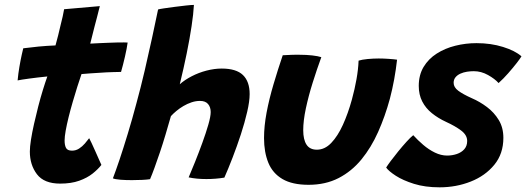

<svg xmlns="http://www.w3.org/2000/svg" viewBox="-20 -742 2196 801"><path d="M403 -54Q389 -36 366.5 -18Q344 0 310.5 12Q277 24 231 24Q164 24 134.2 -15Q104.5 -54 104.5 -110Q104.5 -129 109.2 -159.2Q114 -189.5 122 -225.2Q130 -261 139.5 -297.8Q149 -334.5 159 -367Q169 -399.5 177.5 -423Q137 -419 102 -414.2Q67 -409.5 53.5 -406.5Q56 -434.5 61 -463.5Q66 -492.5 70.8 -514Q75.5 -535.5 77 -540.5Q107.5 -544.5 141.2 -547.8Q175 -551 211.5 -552.5Q217 -572.5 222.5 -594Q228 -615.5 232.5 -636Q237.5 -654.5 241.5 -673.2Q245.5 -692 247.5 -703.5L396.5 -716.5Q395.5 -713.5 392.5 -701Q389.5 -688.5 384.8 -670.5Q380 -652.5 374.5 -631.5Q370.5 -616 366 -597.8Q361.5 -579.5 356.5 -560Q373 -561 395.5 -562Q418 -563 431 -563.5Q452.5 -564.5 469.5 -564.8Q486.5 -565 497.8 -565Q509 -565 512.5 -564.5Q509.5 -541 501.2 -505.2Q493 -469.5 485 -442Q480 -442 452 -441.2Q424 -440.5 397.5 -438.5Q379.5 -437.5 358.2 -436Q337 -434.5 320 -433Q312 -410 302.5 -380Q293 -350 283.5 -317.2Q274 -284.5 266.2 -253.2Q258.5 -222 254 -196.8Q249.5 -171.5 249.5 -156Q249.5 -136 255.5 -124.8Q261.5 -113.5 280.5 -113.5Q296.5 -113.5 310 -122.2Q323.5 -131 334 -143.2Q344.5 -155.5 352 -165.5Q354.5 -161.5 362 -145.5Q369.5 -129.5 378.2 -109.8Q387 -90 394 -74.2Q401 -58.5 403 -54Z M606 5.5Q594 7.5 573.2 8.5Q552.5 9.5 530 9.5Q504 9.5 482 7.8Q460 6 451 2Q462.5 -28 478.8 -76.2Q495 -124.5 513.2 -184.5Q531.5 -244.5 549 -310.5Q567.5 -378 583.8 -448Q600 -518 614.2 -583.2Q628.5 -648.5 639.5 -702.5Q643.5 -704 663 -707Q682.5 -710 707.8 -713.2Q733 -716.5 755.8 -719Q778.5 -721.5 789 -721.5Q787 -684 779.2 -632.5Q771.5 -581 759 -519.5Q746.5 -458 730 -390.5Q751 -409 780 -424Q809 -439 841.8 -447.5Q874.5 -456 905 -456Q965.5 -456 993.5 -429Q1021.5 -402 1021.5 -349.5Q1021.5 -319.5 1011.2 -275.2Q1001 -231 984.8 -181.2Q968.5 -131.5 950.2 -84.2Q932 -37 916 -1Q898 2 879 3.5Q860 5 841 5Q799.5 5 767 -2Q778 -27.5 793.5 -66Q809 -104.5 824 -145.8Q839 -187 849 -221.5Q859 -256 859 -274.5Q859 -295 848 -308Q837 -321 814.5 -321Q796.5 -321 778.8 -315Q761 -309 745 -299.5Q729 -290 715.8 -279Q702.5 -268 693 -257.5Q682 -219 670.5 -180.2Q659 -141.5 647 -106Q635 -70.5 624.5 -41.8Q614 -13 606 5.5Z M1476 -489Q1490 -493.5 1514 -495.8Q1538 -498 1560 -498Q1579 -498 1601 -496.5Q1623 -495 1636.5 -493Q1632 -452.5 1624.5 -411.2Q1617 -370 1606.5 -330Q1586.5 -256.5 1557.5 -191.5Q1528.5 -126.5 1488 -77Q1447.5 -27.5 1392.8 0.8Q1338 29 1267.5 29Q1199.5 29 1158.5 5Q1117.5 -19 1099.5 -63Q1081.5 -107 1081.5 -166Q1081.5 -215.5 1092.2 -272.5Q1103 -329.5 1121 -390.2Q1139 -451 1159.5 -511.5Q1173.5 -512.5 1194.8 -513.2Q1216 -514 1233 -513.5Q1258 -513.5 1282.5 -510.8Q1307 -508 1320.5 -503.5Q1302 -453 1284.5 -397.2Q1267 -341.5 1256 -289.8Q1245 -238 1245 -199Q1245 -159.5 1258.8 -138.5Q1272.5 -117.5 1302 -117.5Q1335 -117.5 1362 -145.8Q1389 -174 1410.5 -221.2Q1432 -268.5 1448 -326.5Q1460 -370.5 1467.2 -411.2Q1474.5 -452 1476 -489Z M1814 39.5Q1753.5 39.5 1707.2 25Q1661 10.5 1631.2 -8.8Q1601.5 -28 1591 -43Q1596.5 -52 1610.2 -70.5Q1624 -89 1641.5 -110.5Q1659 -132 1675.8 -150.5Q1692.5 -169 1704 -178Q1722.5 -157.5 1745.5 -137.8Q1768.5 -118 1794.2 -105.5Q1820 -93 1845.5 -93Q1866.5 -93 1885.8 -99.5Q1905 -106 1917 -119.5Q1929 -133 1929 -154Q1929 -178.5 1903.8 -197.5Q1878.5 -216.5 1841 -233.5Q1807.5 -249 1781.8 -269.8Q1756 -290.5 1741.5 -318.8Q1727 -347 1727 -383.5Q1727 -429 1747.2 -462.8Q1767.5 -496.5 1802 -518.5Q1836.5 -540.5 1879.5 -551.2Q1922.5 -562 1968 -562Q2028 -562 2078.5 -546.2Q2129 -530.5 2155.5 -507Q2150 -497.5 2134.8 -478Q2119.5 -458.5 2100 -436.2Q2080.5 -414 2060 -395.5Q2044.5 -413 2016 -429Q1987.5 -445 1956.5 -445Q1943 -445 1928.2 -442.8Q1913.5 -440.5 1900.8 -434.8Q1888 -429 1880.2 -419.5Q1872.5 -410 1872.5 -396.5Q1872.5 -378 1891.8 -363.5Q1911 -349 1949 -332Q1981.5 -318 2011.5 -295.5Q2041.5 -273 2060.8 -241.2Q2080 -209.5 2080 -167Q2080 -100.5 2042.2 -54.5Q2004.5 -8.5 1943.8 15.5Q1883 39.5 1814 39.5Z"/></svg>

Font: Grandstander Thin
Style: Bold Italic
Weight: 700
Italic angle: -15°
Version: Version 1.200